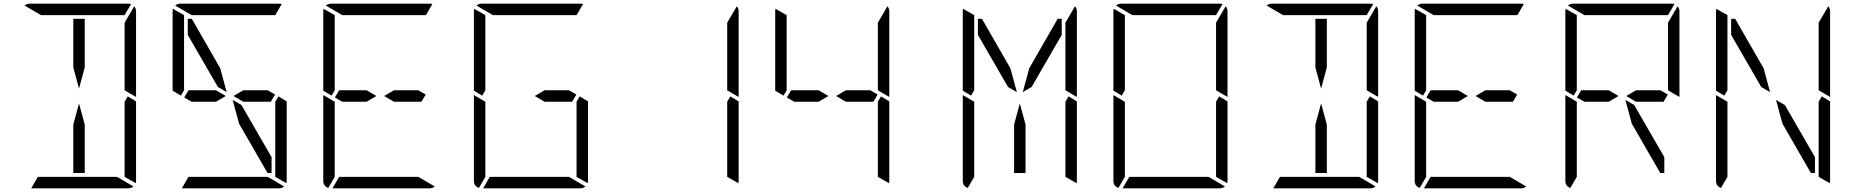

<svg xmlns="http://www.w3.org/2000/svg" viewBox="-20 -1020 10032 1040"><path d="M439 -345V-83H377V-345L408 -460ZM672 -498 717 -471V-41Q717 -32 715 -28L655 -62V-70V-82V-83V-134V-265V-450V-469ZM377 -655V-918H439V-655L408 -540ZM202 -938 113 -990Q125 -1000 140 -1000H408H676Q686 -1000 690 -998L655 -938H625H439H377ZM614 -62 703 -10Q691 0 676 0H408H149L185 -62H191H377H439ZM717 -959V-500V-495L682 -515L664 -526L655 -531V-550V-735V-866V-897L707 -986Q717 -974 717 -959Z M1288 -451 1451 -169V-83H1429L1275 -350L1240 -479ZM1298 -531H1430L1470 -508L1447 -469H1298L1245 -500ZM1488 -498 1533 -471V-41Q1533 -32 1531 -28L1471 -62V-70V-82V-83V-134V-265V-450V-469ZM960 -502 915 -529V-959Q915 -968 917 -972L977 -938V-928V-918V-866V-735V-548V-531ZM1018 -938 929 -990Q941 -1000 956 -1000H1224H1492Q1502 -1000 1506 -998L1471 -938H1441H1255H1193ZM1430 -62 1519 -10Q1507 0 1492 0H1224H965L1001 -62H1007H1193H1255ZM1150 -469H1018L978 -492L1001 -531H1150L1203 -500ZM997 -831V-918H1019L1173 -650L1208 -521L1160 -549Z M2114 -531H2246L2286 -508L2263 -469H2114L2061 -500ZM1776 -502 1731 -529V-959Q1731 -968 1733 -972L1793 -938V-928V-918V-866V-735V-548V-531ZM1758 -2Q1731 -12 1731 -41V-500V-505L1766 -485L1784 -474L1793 -469V-452V-265V-134V-83V-82V-72V-62ZM1834 -938 1745 -990Q1757 -1000 1772 -1000H2040H2308Q2318 -1000 2322 -998L2287 -938H2257H2071H2009ZM2246 -62 2335 -10Q2323 0 2308 0H2040H1781L1817 -62H1823H2009H2071ZM1966 -469H1834L1794 -492L1817 -531H1966L2019 -500Z M2930 -531H3062L3102 -508L3079 -469H2930L2877 -500ZM3120 -498 3165 -471V-41Q3165 -32 3163 -28L3103 -62V-70V-82V-83V-134V-265V-450V-469ZM2592 -502 2547 -529V-959Q2547 -968 2549 -972L2609 -938V-928V-918V-866V-735V-548V-531ZM2574 -2Q2547 -12 2547 -41V-500V-505L2582 -485L2600 -474L2609 -469V-452V-265V-134V-83V-82V-72V-62ZM2650 -938 2561 -990Q2573 -1000 2588 -1000H2856H3124Q3134 -1000 3138 -998L3103 -938H3073H2887H2825ZM3062 -62 3151 -10Q3139 0 3124 0H2856H2597L2633 -62H2639H2825H2887Z M3936 -498 3981 -471V-41Q3981 -32 3979 -28L3919 -62V-70V-82V-83V-134V-265V-450V-469ZM3981 -959V-500V-495L3946 -515L3928 -526L3919 -531V-550V-735V-866V-897L3971 -986Q3981 -974 3981 -959Z M4562 -531H4694L4734 -508L4711 -469H4562L4509 -500ZM4752 -498 4797 -471V-41Q4797 -32 4795 -28L4735 -62V-70V-82V-83V-134V-265V-450V-469ZM4224 -502 4179 -529V-959Q4179 -968 4181 -972L4241 -938V-928V-918V-866V-735V-548V-531ZM4414 -469H4282L4242 -492L4265 -531H4414L4467 -500ZM4797 -959V-500V-495L4762 -515L4744 -526L4735 -531V-550V-735V-866V-897L4787 -986Q4797 -974 4797 -959Z M5535 -345V-83H5473V-345L5504 -460ZM5768 -498 5813 -471V-41Q5813 -32 5811 -28L5751 -62V-70V-82V-83V-134V-265V-450V-469ZM5555 -650 5709 -918H5731V-831L5568 -549L5520 -521ZM5240 -502 5195 -529V-959Q5195 -968 5197 -972L5257 -938V-928V-918V-866V-735V-548V-531ZM5222 -2Q5195 -12 5195 -41V-500V-505L5230 -485L5248 -474L5257 -469V-452V-265V-134V-83V-82V-72V-62ZM5813 -959V-500V-495L5778 -515L5760 -526L5751 -531V-550V-735V-866V-897L5803 -986Q5813 -974 5813 -959ZM5277 -831V-918H5299L5453 -650L5488 -521L5440 -549Z M6584 -498 6629 -471V-41Q6629 -32 6627 -28L6567 -62V-70V-82V-83V-134V-265V-450V-469ZM6056 -502 6011 -529V-959Q6011 -968 6013 -972L6073 -938V-928V-918V-866V-735V-548V-531ZM6038 -2Q6011 -12 6011 -41V-500V-505L6046 -485L6064 -474L6073 -469V-452V-265V-134V-83V-82V-72V-62ZM6114 -938 6025 -990Q6037 -1000 6052 -1000H6320H6588Q6598 -1000 6602 -998L6567 -938H6537H6351H6289ZM6526 -62 6615 -10Q6603 0 6588 0H6320H6061L6097 -62H6103H6289H6351ZM6629 -959V-500V-495L6594 -515L6576 -526L6567 -531V-550V-735V-866V-897L6619 -986Q6629 -974 6629 -959Z M7167 -345V-83H7105V-345L7136 -460ZM7400 -498 7445 -471V-41Q7445 -32 7443 -28L7383 -62V-70V-82V-83V-134V-265V-450V-469ZM7105 -655V-918H7167V-655L7136 -540ZM6930 -938 6841 -990Q6853 -1000 6868 -1000H7136H7404Q7414 -1000 7418 -998L7383 -938H7353H7167H7105ZM7342 -62 7431 -10Q7419 0 7404 0H7136H6877L6913 -62H6919H7105H7167ZM7445 -959V-500V-495L7410 -515L7392 -526L7383 -531V-550V-735V-866V-897L7435 -986Q7445 -974 7445 -959Z M8026 -531H8158L8198 -508L8175 -469H8026L7973 -500ZM7688 -502 7643 -529V-959Q7643 -968 7645 -972L7705 -938V-928V-918V-866V-735V-548V-531ZM7670 -2Q7643 -12 7643 -41V-500V-505L7678 -485L7696 -474L7705 -469V-452V-265V-134V-83V-82V-72V-62ZM7746 -938 7657 -990Q7669 -1000 7684 -1000H7952H8220Q8230 -1000 8234 -998L8199 -938H8169H7983H7921ZM8158 -62 8247 -10Q8235 0 8220 0H7952H7693L7729 -62H7735H7921H7983ZM7878 -469H7746L7706 -492L7729 -531H7878L7931 -500Z M8832 -451 8995 -169V-83H8973L8819 -350L8784 -479ZM8842 -531H8974L9014 -508L8991 -469H8842L8789 -500ZM8504 -502 8459 -529V-959Q8459 -968 8461 -972L8521 -938V-928V-918V-866V-735V-548V-531ZM8486 -2Q8459 -12 8459 -41V-500V-505L8494 -485L8512 -474L8521 -469V-452V-265V-134V-83V-82V-72V-62ZM8562 -938 8473 -990Q8485 -1000 8500 -1000H8768H9036Q9046 -1000 9050 -998L9015 -938H8985H8799H8737ZM8694 -469H8562L8522 -492L8545 -531H8694L8747 -500ZM9077 -959V-500V-495L9042 -515L9024 -526L9015 -531V-550V-735V-866V-897L9067 -986Q9077 -974 9077 -959Z M9648 -451 9811 -169V-83H9789L9635 -350L9600 -479ZM9848 -498 9893 -471V-41Q9893 -32 9891 -28L9831 -62V-70V-82V-83V-134V-265V-450V-469ZM9320 -502 9275 -529V-959Q9275 -968 9277 -972L9337 -938V-928V-918V-866V-735V-548V-531ZM9302 -2Q9275 -12 9275 -41V-500V-505L9310 -485L9328 -474L9337 -469V-452V-265V-134V-83V-82V-72V-62ZM9893 -959V-500V-495L9858 -515L9840 -526L9831 -531V-550V-735V-866V-897L9883 -986Q9893 -974 9893 -959ZM9357 -831V-918H9379L9533 -650L9568 -521L9520 -549Z"/></svg>

Font: DSEG14 Modern
Style: Light
Weight: 300
Designer: Keshikan(Twitter:@keshinomi_88pro)
Version: Version 0.46